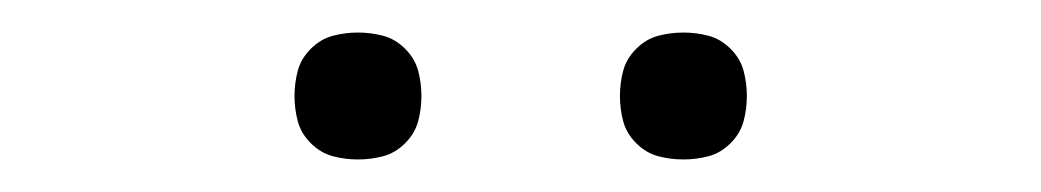

<svg xmlns="http://www.w3.org/2000/svg" viewBox="-20 -739 640 118"><path d="M400 -641Q392 -641 384.5 -643Q377 -645 371 -651Q365 -657 363 -664.5Q361 -672 361 -680Q361 -688 363 -695.5Q365 -703 371 -709Q377 -715 384.5 -717Q392 -719 400 -719Q408 -719 415.5 -717Q423 -715 429 -709Q435 -703 437 -695.5Q439 -688 439 -680Q439 -672 437 -664.5Q435 -657 429 -651Q423 -645 415.5 -643Q408 -641 400 -641ZM200 -641Q192 -641 184.5 -643Q177 -645 171 -651Q165 -657 163 -664.5Q161 -672 161 -680Q161 -688 163 -695.5Q165 -703 171 -709Q177 -715 184.5 -717Q192 -719 200 -719Q208 -719 215.5 -717Q223 -715 229 -709Q235 -703 237 -695.5Q239 -688 239 -680Q239 -672 237 -664.5Q235 -657 229 -651Q223 -645 215.5 -643Q208 -641 200 -641Z"/></svg>

Font: Iosevka Curly Slab XLtEx
Style: Regular
Weight: 200
Width: 7
Monospace: yes
Designer: Belleve Invis
Foundry: Belleve Invis
Version: Version 11.1.0; ttfautohint (v1.8.3)